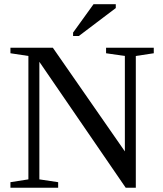

<svg xmlns="http://www.w3.org/2000/svg" viewBox="-20 -878 762 898"><path d="M564 -616.2 476.1 -628.9V-654.8H699.2V-628.9L615.2 -616.2V0H567.9L164.1 -588.9V-39.1L252 -25.9V0H28.8V-25.9L112.8 -39.1V-616.2L28.8 -628.9V-654.8H227.1L564 -169.9ZM321.8 -709.5V-725.6L417.5 -858.4H521.5V-840.3L348.6 -709.5Z"/></svg>

Font: Times New Roman
Style: Regular
Weight: 400
Designer: Steve Matteson
Foundry: Ascender Corporation
Version: Version 2.00.3